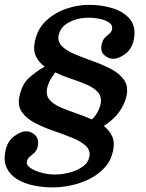

<svg xmlns="http://www.w3.org/2000/svg" viewBox="-54 -782 617 813"><path d="M420.5 -658Q424 -674 409.8 -685Q395.5 -696 371.2 -701.5Q347 -707 321 -707Q274.5 -707 238.2 -687.5Q202 -668 194.5 -634Q188.5 -605 209 -585.5Q229.5 -566 265.5 -551.2Q301.5 -536.5 342 -522Q382.5 -507.5 417.5 -489Q452.5 -470.5 471.5 -443.2Q490.5 -416 481.5 -375Q473.5 -339 449.8 -306.8Q426 -274.5 385.5 -248.5Q409 -230.5 420.8 -205Q432.5 -179.5 424.5 -142Q416 -102 389.8 -73Q363.5 -44 326.8 -25.2Q290 -6.5 248.8 2.5Q207.5 11.5 168.5 11.5Q128 11.5 88.8 3.5Q49.5 -4.5 19.2 -22.8Q-11 -41 -25.5 -71Q-40 -101 -30.5 -145Q-22 -184.5 6 -205.2Q34 -226 56.5 -226Q79 -226 95.5 -209Q112 -192 106 -163Q102 -145 91.8 -135.5Q81.5 -126 72 -118.2Q62.5 -110.5 60 -99Q56.5 -83 75.2 -70.5Q94 -58 122.8 -50.5Q151.5 -43 177.5 -43Q209 -43 241 -51.5Q273 -60 296 -76.2Q319 -92.5 324 -116Q330.5 -145 309.2 -164.5Q288 -184 251.2 -198.8Q214.5 -213.5 172.5 -228Q130.5 -242.5 94.5 -261Q58.5 -279.5 39 -307Q19.5 -334.5 28.5 -375Q39 -424 66.5 -450Q94 -476 135 -500Q110.5 -518 98 -544Q85.5 -570 94 -608Q105 -660 141.2 -694Q177.5 -728 226 -744.8Q274.5 -761.5 322 -761.5Q377 -761.5 424.8 -746.5Q472.5 -731.5 498 -698.5Q523.5 -665.5 512 -612Q504 -574 476.2 -553.5Q448.5 -533 425.5 -533Q404.5 -533 387.2 -549Q370 -565 376.5 -594Q380 -612 389.8 -621.8Q399.5 -631.5 408.8 -639Q418 -646.5 420.5 -658ZM179.5 -475.5Q172 -465 161.2 -447.5Q150.5 -430 145.5 -408.5Q139.5 -379 155.5 -360Q171.5 -341 201.5 -327.8Q231.5 -314.5 267 -302.8Q302.5 -291 335 -276Q364 -304.5 372 -341.5Q378 -371.5 361.2 -390.8Q344.5 -410 314 -423.2Q283.5 -436.5 247.8 -448.2Q212 -460 179.5 -475.5Z"/></svg>

Font: Besley* Narrow Medium
Style: Italic
Weight: 500
Width: 4
Italic angle: -13°
Designer: Owen Earl
Foundry: indestructible type*
Version: Version 3.000; ttfautohint (v1.8.3)